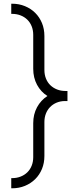

<svg xmlns="http://www.w3.org/2000/svg" viewBox="-20 -804 420 1024"><path d="M216.8 27.8Q216.8 65.4 203.9 96.9Q190.9 128.4 167.7 151.4Q144.5 174.3 113 187.3Q81.5 200.2 44.9 200.2H40V146H44.9Q69.3 146 89.8 137.9Q110.4 129.9 125.5 115.2Q140.6 100.6 148.9 79.8Q157.2 59.1 157.2 34.2V-147Q157.2 -194.3 177.5 -231.9Q197.8 -269.5 232.9 -292Q197.8 -314 177.5 -351.8Q157.2 -389.6 157.2 -437V-618.2Q157.2 -643.1 148.9 -663.8Q140.6 -684.6 125.5 -699.2Q110.4 -713.9 89.8 -721.9Q69.3 -730 44.9 -730H40V-784.2H44.9Q81.5 -784.2 113 -771.2Q144.5 -758.3 167.7 -735.4Q190.9 -712.4 203.9 -680.9Q216.8 -649.4 216.8 -611.8V-431.2Q216.8 -405.8 225.1 -385Q233.4 -364.3 248.5 -349.6Q263.7 -335 284.2 -326.9Q304.7 -318.8 329.1 -318.8H339.8V-265.1H324.2Q300.8 -264.6 281 -256.1Q261.2 -247.6 246.8 -232.7Q232.4 -217.8 224.6 -197.5Q216.8 -177.2 216.8 -152.8Z"/></svg>

Font: Abel
Style: Regular
Weight: 400
Designer: Matthew Desmond
Foundry: Matthew Desmond
Version: Version 1.002